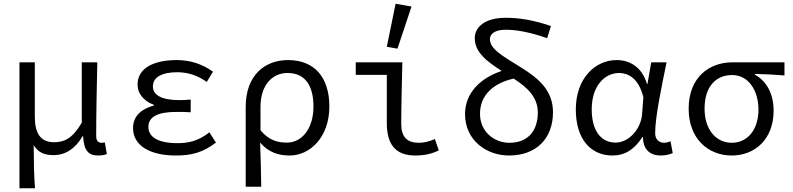

<svg xmlns="http://www.w3.org/2000/svg" viewBox="-20 -819 4240 1026"><path d="M84 187H167C161 107 161 58 160 -43C186 0 224 10 268 10C327 10 382 -23 422 -92H424C428 -14 453 12 504 12C524 12 540 9 551 4L540 -58C531 -56 527 -56 522 -56C506 -56 494 -66 494 -92C494 -208 497 -355 500 -486H417V-164C366 -75 319 -59 269 -59C197 -59 166 -106 166 -195V-486H84Z M920 12C1002 12 1063 -3 1134 -57L1099 -112C1041 -66 989 -54 929 -54C824 -54 773 -87 773 -141C773 -195 823 -221 923 -221C947 -221 971 -221 999 -219V-287C975 -285 957 -284 938 -284C840 -284 797 -313 797 -357C797 -407 846 -433 927 -433C985 -433 1036 -416 1085 -381L1118 -436C1063 -476 997 -498 925 -498C803 -498 715 -456 715 -367C715 -322 745 -280 802 -259V-255C741 -238 691 -204 691 -134C691 -43 778 12 920 12Z M1293 179H1376C1375 93 1373 30 1370 -57C1416 -3 1472 12 1528 12C1636 12 1740 -85 1740 -250C1740 -404 1662 -498 1519 -498C1395 -498 1293 -417 1293 -248ZM1514 -57C1468 -57 1419 -66 1372 -123V-247C1372 -369 1439 -429 1516 -429C1614 -429 1655 -357 1655 -250C1655 -130 1592 -57 1514 -57Z M2200 12C2253 12 2291 1 2325 -15L2304 -76C2273 -62 2243 -56 2218 -56C2156 -56 2124 -87 2124 -157C2124 -253 2128 -377 2130 -486H1881V-419H2047V-163C2047 -48 2092 12 2200 12ZM2104 -559 2179 -784 2094 -799 2047 -569Z M2700 12C2848 12 2935 -81 2935 -219C2935 -336 2859 -400 2762 -460C2664 -521 2598 -557 2598 -610C2598 -637 2623 -660 2682 -660C2737 -660 2806 -649 2904 -615L2924 -680C2830 -712 2753 -724 2683 -724C2569 -724 2517 -673 2517 -615C2517 -540 2581 -491 2661 -440C2553 -404 2465 -327 2465 -209C2465 -70 2579 12 2700 12ZM2702 -56C2620 -56 2545 -116 2545 -211C2545 -307 2612 -374 2725 -399C2796 -353 2854 -301 2854 -218C2854 -121 2802 -56 2702 -56Z M3253 12C3319 12 3370 -20 3413 -87H3416C3416 -19 3454 12 3511 12C3540 12 3561 5 3575 -1L3563 -64C3553 -60 3540 -56 3529 -56C3502 -56 3481 -74 3481 -107C3481 -196 3516 -358 3542 -486H3460L3440 -371H3437C3409 -465 3341 -498 3275 -498C3161 -498 3057 -401 3057 -234C3057 -75 3137 12 3253 12ZM3270 -57C3190 -57 3142 -122 3142 -235C3142 -363 3214 -429 3288 -429C3332 -429 3392 -406 3418 -299L3411 -208C3404 -126 3338 -57 3270 -57Z M3890 12C4015 12 4114 -76 4114 -227C4114 -318 4077 -385 4014 -420V-424C4070 -423 4115 -420 4172 -416V-486H3894C3772 -486 3660 -408 3660 -238C3660 -77 3765 12 3890 12ZM3890 -56C3807 -56 3745 -126 3745 -238C3745 -359 3808 -418 3892 -418C3983 -418 4033 -331 4033 -234C4033 -125 3974 -56 3890 -56Z"/></svg>

Font: Hasklig
Style: Regular
Weight: 400
Monospace: yes
Designer: Paul D. Hunt, Teo Tuominen
Foundry: Adobe Systems Incorporated
Version: Version 2.030;PS 1.0;hotconv 16.6.51;makeotf.lib2.5.65220